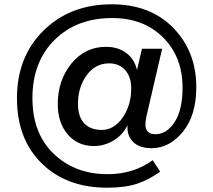

<svg xmlns="http://www.w3.org/2000/svg" viewBox="-20 -682 990 894"><path d="M479 192Q290 192 174.5 79Q59 -34 59 -225Q59 -418 183 -540Q307 -662 500 -662Q680 -662 787 -552Q894 -442 894 -276Q894 -145 831.5 -68.5Q769 8 686 8Q629 8 599.5 -21.5Q570 -51 574 -99Q552 -54 509 -28Q466 -2 417 -2Q342 -2 295.5 -56Q249 -110 249 -197Q249 -308 312.5 -386Q376 -464 474 -464Q529 -464 567.5 -435.5Q606 -407 618 -356L641 -455H735L662 -141Q657 -116 657 -103Q657 -57 704 -57Q756 -57 793 -113.5Q830 -170 830 -274Q830 -417 739.5 -507.5Q649 -598 502 -598Q337 -598 234 -496Q131 -394 131 -225Q131 -61 230 34Q329 129 481 129Q602 129 691 64L726 117Q677 153 621 172.5Q565 192 479 192ZM454 -77Q511 -77 551 -134.5Q591 -192 591 -271Q591 -324 563 -355.5Q535 -387 488 -387Q424 -387 383.5 -331.5Q343 -276 343 -198Q343 -140 371.5 -108.5Q400 -77 454 -77Z"/></svg>

Font: Elaine Sans Medium
Style: Regular
Weight: 500
Designer: Wei Huang
Foundry: Wei Huang
Version: Version 2.001;December 24, 2019;FontCreator 12.0.0.2547 64-b